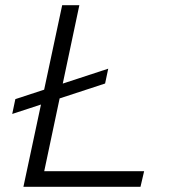

<svg xmlns="http://www.w3.org/2000/svg" viewBox="-20 -718 690 738"><path d="M27 -280 39 -337 396 -454 384 -397ZM70 0 219 -698H285L150 -60H534L520 0Z"/></svg>

Font: Azeret Mono ExtraLight
Style: Italic
Weight: 250
Italic angle: -12°
Designer: Martin Vácha
Foundry: Displaay
Version: Version 1.002